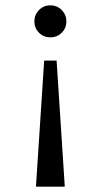

<svg xmlns="http://www.w3.org/2000/svg" viewBox="-20 -489 373 709"><path d="M106.9 -410.2Q106.9 -434.1 123.8 -451.7Q140.6 -469.2 166 -469.2Q191.4 -469.2 208.3 -451.7Q225.1 -434.1 225.1 -410.2Q225.1 -385.3 208 -368.2Q190.9 -351.1 166 -351.1Q141.1 -351.1 124 -368.2Q106.9 -385.3 106.9 -410.2ZM219.2 200.2H112.8L143.1 -265.1H189Z"/></svg>

Font: Liberation Serif
Style: Regular
Weight: 400
Designer: Steve Matteson
Foundry: Ascender Corporation
Version: Version 2.1.5